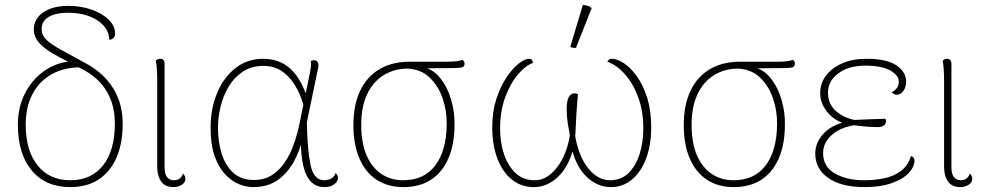

<svg xmlns="http://www.w3.org/2000/svg" viewBox="-20 -752 4040 784"><path d="M267 12Q166 12 109.5 -56Q53 -124 53 -243Q53 -317 84.5 -375.5Q116 -434 169 -468Q222 -502 288 -502L309 -477Q241 -477 190.5 -448.5Q140 -420 112.5 -367.5Q85 -315 85 -243Q85 -137 133.5 -76.5Q182 -16 267 -16Q353 -16 401 -77Q449 -138 449 -247Q449 -324 415.5 -379.5Q382 -435 317 -469L218 -521Q168 -547 143 -573.5Q118 -600 118 -631Q118 -675 156.5 -701.5Q195 -728 259 -728Q311 -728 354.5 -712.5Q398 -697 424 -671.5Q450 -646 450 -614Q450 -604 443.5 -597Q437 -590 426 -590Q425 -623 403 -647.5Q381 -672 343.5 -686Q306 -700 258 -700Q208 -700 179 -683Q150 -666 150 -634Q150 -609 169 -590Q188 -571 236 -545L333 -492Q404 -453 442.5 -391Q481 -329 481 -247Q481 -166 455.5 -108Q430 -50 382.5 -19Q335 12 267 12Z M689 12Q654 12 638 -11Q622 -34 622 -71V-417Q622 -447 620.5 -469.5Q619 -492 616 -504Q619 -507 623 -509.5Q627 -512 634 -512Q643 -512 647.5 -506.5Q652 -501 652 -490V-69Q652 -41 662.5 -28.5Q673 -16 690 -16Q705 -16 713.5 -23Q722 -30 728 -43Q733 -37 735 -32Q737 -27 737 -22Q737 -6 721.5 3Q706 12 689 12Z M1014 12Q986 12 956 0Q926 -12 899.5 -40Q873 -68 856.5 -114.5Q840 -161 840 -231Q840 -308 866.5 -372Q893 -436 941.5 -474Q990 -512 1055 -512Q1096 -512 1129.5 -496Q1163 -480 1189.5 -445Q1216 -410 1235 -352L1221 -316Q1200 -394 1158 -438.5Q1116 -483 1057 -483Q1007 -483 971.5 -459.5Q936 -436 913.5 -398Q891 -360 880.5 -316Q870 -272 870 -231Q870 -174 885 -125Q900 -76 932.5 -46.5Q965 -17 1017 -17Q1058 -17 1088 -35.5Q1118 -54 1139 -83.5Q1160 -113 1173.5 -147Q1187 -181 1195 -213Q1203 -245 1207 -267L1246 -457Q1249 -473 1250 -481.5Q1251 -490 1249 -502Q1251 -504 1254.5 -505Q1258 -506 1262 -506Q1272 -506 1276 -500.5Q1280 -495 1280.5 -488Q1281 -481 1279 -474L1233 -253Q1235 -141 1248 -78.5Q1261 -16 1304 -16Q1320 -16 1332.5 -23Q1345 -30 1350 -45Q1360 -39 1360 -25Q1360 -12 1345.5 0Q1331 12 1304 12Q1257 12 1232.5 -34.5Q1208 -81 1208 -193L1215 -185Q1204 -136 1179 -90.5Q1154 -45 1113.5 -16.5Q1073 12 1014 12Z M1627 12Q1564 12 1518.5 -17.5Q1473 -47 1448 -104Q1423 -161 1423 -241Q1423 -323 1450.5 -381Q1478 -439 1529.5 -469.5Q1581 -500 1653 -500H1802Q1823 -500 1840.5 -501.5Q1858 -503 1868 -508Q1870 -507 1873.5 -503Q1877 -499 1877 -492Q1877 -478 1863 -476Q1849 -474 1823 -474L1706 -473L1646 -472Q1590 -472 1546.5 -445Q1503 -418 1479 -367Q1455 -316 1455 -242Q1455 -168 1477 -117.5Q1499 -67 1537.5 -41.5Q1576 -16 1626 -16Q1712 -16 1757.5 -76.5Q1803 -137 1804 -244Q1805 -300 1787 -351.5Q1769 -403 1732.5 -437Q1696 -471 1639 -472L1697 -481Q1745 -473 1776 -435Q1807 -397 1822 -345.5Q1837 -294 1836 -244Q1836 -164 1811.5 -106.5Q1787 -49 1740.5 -18.5Q1694 12 1627 12Z M2478 -512Q2500 -512 2527.5 -494Q2555 -476 2580.5 -440.5Q2606 -405 2622.5 -353Q2639 -301 2639 -232Q2639 -159 2618 -104Q2597 -49 2560 -18.5Q2523 12 2475 12Q2421 12 2377.5 -28Q2334 -68 2315 -144H2321Q2300 -68 2256.5 -28Q2213 12 2160 12Q2109 12 2070.5 -18.5Q2032 -49 2011 -104.5Q1990 -160 1990 -234Q1990 -296 2006.5 -347Q2023 -398 2047.5 -435Q2072 -472 2097.5 -492Q2123 -512 2140 -512Q2150 -512 2153 -506.5Q2156 -501 2156 -495Q2125 -484 2094 -447Q2063 -410 2042.5 -353.5Q2022 -297 2022 -227Q2022 -172 2037.5 -124Q2053 -76 2084.5 -46Q2116 -16 2164 -16Q2197 -16 2226 -39Q2255 -62 2276.5 -103Q2298 -144 2307 -199Q2303 -219 2298.5 -247Q2294 -275 2294 -306Q2294 -342 2303 -356.5Q2312 -371 2325 -371Q2328 -371 2332.5 -370Q2337 -369 2340 -367Q2336 -327 2333.5 -284Q2331 -241 2329 -194Q2344 -111 2383 -63.5Q2422 -16 2471 -16Q2517 -16 2547 -46Q2577 -76 2592 -124Q2607 -172 2607 -227Q2607 -297 2586.5 -353.5Q2566 -410 2532.5 -448Q2499 -486 2460 -500Q2465 -512 2478 -512ZM2332 -557Q2328 -556 2319.5 -557Q2311 -558 2309 -562L2360 -732Q2371 -731 2379.5 -728.5Q2388 -726 2396 -719Z M2976 12Q2913 12 2867.5 -17.5Q2822 -47 2797 -104Q2772 -161 2772 -241Q2772 -323 2799.5 -381Q2827 -439 2878.5 -469.5Q2930 -500 3002 -500H3151Q3172 -500 3189.5 -501.5Q3207 -503 3217 -508Q3219 -507 3222.5 -503Q3226 -499 3226 -492Q3226 -478 3212 -476Q3198 -474 3172 -474L3055 -473L2995 -472Q2939 -472 2895.5 -445Q2852 -418 2828 -367Q2804 -316 2804 -242Q2804 -168 2826 -117.5Q2848 -67 2886.5 -41.5Q2925 -16 2975 -16Q3061 -16 3106.5 -76.5Q3152 -137 3153 -244Q3154 -300 3136 -351.5Q3118 -403 3081.5 -437Q3045 -471 2988 -472L3046 -481Q3094 -473 3125 -435Q3156 -397 3171 -345.5Q3186 -294 3185 -244Q3185 -164 3160.5 -106.5Q3136 -49 3089.5 -18.5Q3043 12 2976 12Z M3510 12Q3416 12 3362.5 -25Q3309 -62 3309 -125Q3309 -168 3340.5 -204Q3372 -240 3436 -256L3448 -244Q3395 -252 3362 -290Q3329 -328 3329 -371Q3329 -412 3353 -443.5Q3377 -475 3419.5 -493.5Q3462 -512 3518 -512Q3601 -512 3640.5 -485Q3680 -458 3680 -419Q3680 -396 3668.5 -380.5Q3657 -365 3642 -365Q3637 -365 3631.5 -367.5Q3626 -370 3621 -375Q3639 -386 3644.5 -396Q3650 -406 3650 -419Q3650 -445 3614.5 -464.5Q3579 -484 3514 -484Q3445 -484 3403 -452.5Q3361 -421 3361 -374Q3361 -324 3397.5 -295Q3434 -266 3483 -260L3485 -243Q3418 -236 3379.5 -203.5Q3341 -171 3341 -127Q3341 -71 3389.5 -43.5Q3438 -16 3508 -16Q3549 -16 3588 -23.5Q3627 -31 3657 -52.5Q3687 -74 3700 -115Q3708 -112 3711 -107Q3714 -102 3714 -97Q3714 -70 3690 -45Q3666 -20 3620.5 -4Q3575 12 3510 12ZM3565 -233Q3532 -233 3507 -236Q3482 -239 3464 -241V-262Q3501 -264 3532.5 -265Q3564 -266 3595 -267Q3598 -263 3598 -257Q3598 -249 3590.5 -241Q3583 -233 3565 -233Z M3902 12Q3867 12 3851 -11Q3835 -34 3835 -71V-417Q3835 -447 3833.5 -469.5Q3832 -492 3829 -504Q3832 -507 3836 -509.5Q3840 -512 3847 -512Q3856 -512 3860.5 -506.5Q3865 -501 3865 -490V-69Q3865 -41 3875.5 -28.5Q3886 -16 3903 -16Q3918 -16 3926.5 -23Q3935 -30 3941 -43Q3946 -37 3948 -32Q3950 -27 3950 -22Q3950 -6 3934.5 3Q3919 12 3902 12Z"/></svg>

Font: Arima Thin Thin
Style: Regular
Weight: 250
Version: Version 1.100